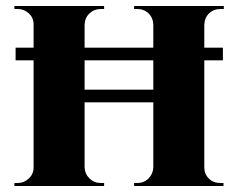

<svg xmlns="http://www.w3.org/2000/svg" viewBox="-20 -620 793 640"><path d="M723 -461V-419H32V-461ZM661 -600V0H491V-600ZM262 -600V0H92V-600ZM499 -321V-279H254V-321ZM95 -62V0H28V-10Q28 -10 33 -10Q38 -10 39 -10Q60 -10 76 -25Q92 -40 92 -62ZM260 -62H262Q263 -40 278.5 -25Q294 -10 316 -10Q316 -10 321.5 -10Q327 -10 327 -10V0H260ZM260 -538V-600H327V-590Q327 -590 321.5 -590Q316 -590 316 -590Q294 -590 278.5 -575.5Q263 -561 262 -538ZM95 -538H92Q92 -561 76 -575.5Q60 -590 39 -590Q38 -590 33 -590Q28 -590 28 -590V-600H95ZM493 -62V0H427V-10Q427 -10 432 -10Q437 -10 437 -10Q460 -10 475 -25Q490 -40 491 -62ZM658 -62H661Q661 -40 676 -25Q691 -10 714 -10Q714 -10 719.5 -10Q725 -10 725 -10V0H658ZM658 -538V-600H726V-590Q726 -590 720.5 -590Q715 -590 715 -590Q692 -590 677 -575.5Q662 -561 661 -538ZM493 -538H491Q490 -561 475 -575.5Q460 -590 437 -590Q437 -590 432 -590Q427 -590 427 -590V-600H493Z"/></svg>

Font: Cinzel ExtraBold
Style: Regular
Weight: 800
Designer: Natanael Gama
Version: Version 2.000